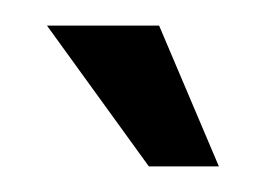

<svg xmlns="http://www.w3.org/2000/svg" viewBox="-20 -452 208 150"><path d="M96.3 -322H151L104.3 -432H16.7Z"/></svg>

Font: Jomhuria
Style: Regular
Weight: 400
Designer: Arabic design by Kourosh Beigpour, Latin design by Eben Sorkin, engineering by Lasse Fister and Khaled Hosney
Version: Version 1.0010